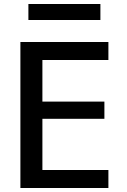

<svg xmlns="http://www.w3.org/2000/svg" viewBox="-20 -940 634 960"><path d="M122 -840V-920H482V-840ZM192 -640V-432H502V-346H192V-90H522V0H82V-730H522V-640Z"/></svg>

Font: Mplus 1p Medium
Style: Regular
Weight: 500
Version: Version 1.061